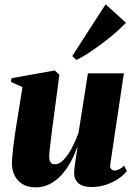

<svg xmlns="http://www.w3.org/2000/svg" viewBox="-20 -834 600 868"><path d="M141.5 13Q104.5 13 80.8 -2.2Q57 -17.5 45.5 -41.8Q34 -66 34 -93.5Q34 -109 35.8 -128.8Q37.5 -148.5 40 -170.5Q42.5 -192.5 45.8 -214.2Q49 -236 52 -255.5L81.5 -440L29.5 -463.5L32 -480.5L227.5 -515.5L248.5 -496L220.5 -285.5Q217.5 -264.5 214.5 -240Q211.5 -215.5 208.8 -193Q206 -170.5 204.2 -153.8Q202.5 -137 202.5 -131Q202.5 -119 204.2 -110.2Q206 -101.5 211.8 -96.5Q217.5 -91.5 229 -91.5Q250 -91.5 270.2 -114.2Q290.5 -137 307.5 -170Q324.5 -203 335 -233.5L377.5 -502.5H540L478.5 -91Q476.5 -75.5 483.2 -69.2Q490 -63 497 -63Q506.5 -63 518.8 -68.8Q531 -74.5 541 -85.5L553.5 -60.5Q537 -40 512 -23.8Q487 -7.5 457 2Q427 11.5 395 11.5Q354 11.5 334.5 -5.5Q315 -22.5 315 -53Q315 -59 316.5 -71.5Q318 -84 320.2 -100Q322.5 -116 325.2 -133.8Q328 -151.5 330.5 -168H328.5Q317.5 -135 300 -102.8Q282.5 -70.5 259 -44.2Q235.5 -18 206 -2.5Q176.5 13 141.5 13ZM306.5 -580.5 457.5 -814.5 549.5 -731Q533 -714 511.5 -694.5Q490 -675 465.5 -655.8Q441 -636.5 416 -618.8Q391 -601 367.8 -586.5Q344.5 -572 325.5 -563Z"/></svg>

Font: Merriweather 144pt Black
Style: Italic
Weight: 900
Italic angle: -7.8°
Version: Version 2.101